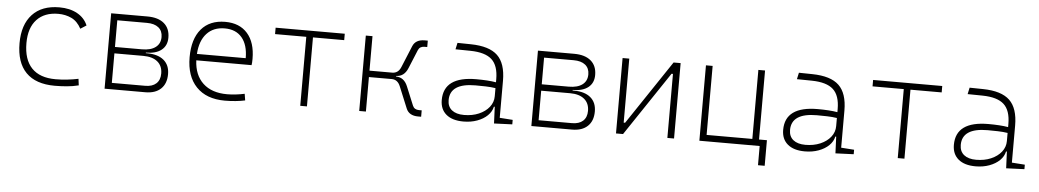

<svg xmlns="http://www.w3.org/2000/svg" viewBox="-37 -854 7105 1313"><g transform="rotate(5 3515.5 -197.5)"><path d="M342.8 9.8Q212.4 9.8 145.3 -58.6Q78.1 -127 78.1 -259.8Q78.1 -386.7 143.3 -457Q208.5 -527.3 329.1 -527.3Q400.4 -527.3 451.4 -499.3Q502.4 -471.2 523.9 -419.9L483.4 -394Q457 -443.4 415.8 -462.9Q374.5 -482.4 325.2 -482.4Q230.5 -482.4 177.7 -425.8Q125 -369.1 125 -264.6Q125 -151.4 180.7 -93.3Q236.3 -35.2 344.7 -35.2Q384.8 -35.2 424.1 -39.6Q463.4 -43.9 501 -51.8L506.8 -7.3Q466.8 2.9 425 6.3Q383.3 9.8 342.8 9.8Z M684.6 0V-517.6H933.6Q1007.8 -517.6 1048.3 -483.2Q1088.9 -448.7 1088.9 -385.7Q1088.9 -330.6 1051 -300.5Q1013.2 -270.5 944.3 -270.5V-266.6H953.1Q1027.3 -266.6 1067.9 -232.7Q1108.4 -198.7 1108.4 -136.7Q1108.4 -71.8 1070.6 -35.9Q1032.7 0 963.9 0ZM730.5 -43.9H960Q1008.3 -43.9 1034.9 -68.1Q1061.5 -92.3 1061.5 -136.7Q1061.5 -189 1026.9 -217.8Q992.2 -246.6 928.7 -246.6H730.5ZM730.5 -290.5H916Q976.1 -290.5 1009 -315.4Q1042 -340.3 1042 -385.7Q1042 -427.7 1013.7 -450.7Q985.4 -473.6 933.6 -473.6H730.5Z M1510.3 9.8Q1383.8 9.8 1314.5 -62.5Q1245.1 -134.8 1245.1 -265.6Q1245.1 -390.6 1303.2 -459Q1361.3 -527.3 1467.3 -527.3Q1565.9 -527.3 1620.4 -465.3Q1674.8 -403.3 1674.8 -291Q1674.8 -263.7 1671.9 -248H1292.5Q1296.9 -147 1356.7 -91.1Q1416.5 -35.2 1522 -35.2Q1549.3 -35.2 1581.5 -38.8Q1613.8 -42.5 1642.1 -48.8L1649.4 -3.9Q1621.6 2.4 1584.7 6.1Q1547.9 9.8 1510.3 9.8ZM1293 -292H1627.9Q1627.9 -382.8 1586.2 -432.6Q1544.4 -482.4 1468.3 -482.4Q1390.1 -482.4 1344.5 -432.6Q1298.8 -382.8 1293 -292Z M2027.8 0V-473.6H1813.5V-517.6H2288.1V-473.6H2073.7V0Z M2432.6 0V-517.6H2478.5V-280.8H2634.8Q2676.3 -280.8 2694.3 -325.7L2754.9 -472.7Q2774.4 -520 2836.9 -520H2857.9V-476.1H2839.4Q2807.1 -476.1 2795.9 -449.7L2742.7 -320.8Q2718.3 -261.7 2663.1 -260.7V-256.8Q2718.3 -255.9 2742.7 -196.8L2795.9 -67.9Q2807.1 -41.5 2839.4 -41.5H2857.9V2.4H2836.9Q2774.4 2.4 2754.9 -44.9L2694.3 -191.9Q2676.3 -236.8 2634.8 -236.8H2478.5V0Z M3358.4 4.9 3353.5 -109.4H3347.7Q3340.3 -75.2 3312.7 -48.3Q3285.2 -21.5 3242.7 -5.9Q3200.2 9.8 3148.4 9.8Q3071.8 9.8 3030 -25.4Q2988.3 -60.5 2988.3 -124Q2988.3 -286.1 3211.9 -286.1Q3250 -286.1 3284.9 -283.9Q3319.8 -281.7 3347.2 -276.9V-297.9Q3347.2 -391.1 3301.5 -432.9Q3255.9 -474.6 3154.3 -476.1L3051.8 -477.5L3061.5 -522.5L3154.3 -521Q3280.3 -519 3337.2 -464.6Q3394 -410.2 3394 -291.5V-37.1L3483.4 -30.8V0ZM3347.2 -236.8Q3316.4 -241.7 3279.5 -242.7Q3242.7 -243.7 3209.5 -243.7Q3035.2 -243.7 3035.2 -127.4Q3035.2 -83 3064.9 -59.1Q3094.7 -35.2 3148.4 -35.2Q3205.1 -35.2 3250 -54.4Q3294.9 -73.7 3321 -106.7Q3347.2 -139.6 3347.2 -181.2Z M3614.3 0V-517.6H3863.3Q3937.5 -517.6 3978 -483.2Q4018.6 -448.7 4018.6 -385.7Q4018.6 -330.6 3980.7 -300.5Q3942.9 -270.5 3874 -270.5V-266.6H3882.8Q3957 -266.6 3997.6 -232.7Q4038.1 -198.7 4038.1 -136.7Q4038.1 -71.8 4000.2 -35.9Q3962.4 0 3893.6 0ZM3660.2 -43.9H3889.6Q3938 -43.9 3964.6 -68.1Q3991.2 -92.3 3991.2 -136.7Q3991.2 -189 3956.5 -217.8Q3921.9 -246.6 3858.4 -246.6H3660.2ZM3660.2 -290.5H3845.7Q3905.8 -290.5 3938.7 -315.4Q3971.7 -340.3 3971.7 -385.7Q3971.7 -427.7 3943.4 -450.7Q3915 -473.6 3863.3 -473.6H3660.2Z M4195.3 0V-517.6H4241.2V-78.1H4251L4545.4 -517.6H4593.8V0H4547.9V-439.5H4538.1L4243.7 0Z M4767.6 0V-517.6H4813.5V-43.9H5127.4V-517.6H5173.3V-43.9H5227.5V131.8H5181.6V0Z M5702.1 4.9 5697.3 -109.4H5691.4Q5684.1 -75.2 5656.5 -48.3Q5628.9 -21.5 5586.4 -5.9Q5543.9 9.8 5492.2 9.8Q5415.5 9.8 5373.8 -25.4Q5332 -60.5 5332 -124Q5332 -286.1 5555.7 -286.1Q5593.8 -286.1 5628.7 -283.9Q5663.6 -281.7 5690.9 -276.9V-297.9Q5690.9 -391.1 5645.3 -432.9Q5599.6 -474.6 5498 -476.1L5395.5 -477.5L5405.3 -522.5L5498 -521Q5624 -519 5680.9 -464.6Q5737.8 -410.2 5737.8 -291.5V-37.1L5827.1 -30.8V0ZM5690.9 -236.8Q5660.2 -241.7 5623.3 -242.7Q5586.4 -243.7 5553.2 -243.7Q5378.9 -243.7 5378.9 -127.4Q5378.9 -83 5408.7 -59.1Q5438.5 -35.2 5492.2 -35.2Q5548.8 -35.2 5593.8 -54.4Q5638.7 -73.7 5664.8 -106.7Q5690.9 -139.6 5690.9 -181.2Z M6129.4 0V-473.6H5915V-517.6H6389.6V-473.6H6175.3V0Z M6874 4.9 6869.1 -109.4H6863.3Q6856 -75.2 6828.4 -48.3Q6800.8 -21.5 6758.3 -5.9Q6715.8 9.8 6664.1 9.8Q6587.4 9.8 6545.7 -25.4Q6503.9 -60.5 6503.9 -124Q6503.9 -286.1 6727.5 -286.1Q6765.6 -286.1 6800.5 -283.9Q6835.4 -281.7 6862.8 -276.9V-297.9Q6862.8 -391.1 6817.1 -432.9Q6771.5 -474.6 6669.9 -476.1L6567.4 -477.5L6577.1 -522.5L6669.9 -521Q6795.9 -519 6852.8 -464.6Q6909.7 -410.2 6909.7 -291.5V-37.1L6999 -30.8V0ZM6862.8 -236.8Q6832 -241.7 6795.2 -242.7Q6758.3 -243.7 6725.1 -243.7Q6550.8 -243.7 6550.8 -127.4Q6550.8 -83 6580.6 -59.1Q6610.4 -35.2 6664.1 -35.2Q6720.7 -35.2 6765.6 -54.4Q6810.5 -73.7 6836.7 -106.7Q6862.8 -139.6 6862.8 -181.2Z"/></g></svg>

Font: Cascadia Mono ExtraLight
Style: Regular
Weight: 200
Monospace: yes
Designer: Aaron Bell
Foundry: Saja Typeworks
Version: Version 2404.023; ttfautohint (v1.8.4)